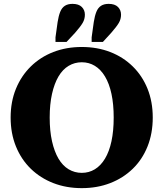

<svg xmlns="http://www.w3.org/2000/svg" viewBox="-20 -963 845 993"><path d="M403 10Q323 10 256 -16Q189 -42 139.5 -90Q90 -138 62.5 -205.5Q35 -273 35 -355Q35 -437 62.5 -504Q90 -571 139.5 -619.5Q189 -668 256 -694Q323 -720 403 -720Q483 -720 550 -694Q617 -668 666.5 -619.5Q716 -571 743 -504Q770 -437 770 -355Q770 -273 743 -205.5Q716 -138 666.5 -90Q617 -42 550 -16Q483 10 403 10ZM403 -69Q440 -69 470.5 -87.5Q501 -106 523 -142.5Q545 -179 556.5 -232.5Q568 -286 568 -355Q568 -424 556.5 -477.5Q545 -531 523 -567.5Q501 -604 470.5 -622.5Q440 -641 403 -641Q366 -641 335 -622.5Q304 -604 282.5 -567.5Q261 -531 249 -477.5Q237 -424 237 -355Q237 -286 249 -232.5Q261 -179 282.5 -142.5Q304 -106 335 -87.5Q366 -69 403 -69ZM278 -849Q283 -881 291.5 -902Q300 -923 315.5 -933Q331 -943 355 -943Q387 -943 403 -927Q419 -911 419 -887Q419 -864 407.5 -844.5Q396 -825 368 -793L324 -746H267V-770ZM465 -849Q470 -881 478.5 -902Q487 -923 502.5 -933Q518 -943 542 -943Q574 -943 590 -927Q606 -911 606 -887Q606 -864 594.5 -844.5Q583 -825 555 -793L512 -746H454V-770Z"/></svg>

Font: Roboto Serif 36pt
Style: Bold
Weight: 700
Version: Version 1.008